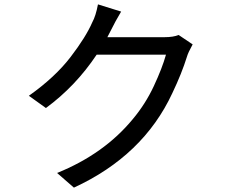

<svg xmlns="http://www.w3.org/2000/svg" viewBox="-20 -826 1040 878"><path d="M318 32 241 -35Q456 -122 587 -281Q645 -350 683.5 -432.5Q722 -515 739 -576H422Q326 -432 190 -332L112 -388Q232 -473 302.5 -565Q373 -657 402 -724Q418 -753 428 -806L534 -773Q507 -728 488 -689L471 -656H733Q772 -656 797 -666L861 -623Q840 -585 835 -567Q811 -490 768 -400Q635 -114 318 32Z"/></svg>

Font: LXGW 975 Gothic SC
Style: Regular
Weight: 400
Version: Version 2.01;February 25, 2021